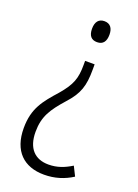

<svg xmlns="http://www.w3.org/2000/svg" viewBox="-141 -597 612 852"><g transform="rotate(20 165.0 -171.0)"><path d="M241 -488C241 -519 227 -537 200 -537C174 -537 159 -520 159 -487C159 -454 173 -438 200 -438C228 -438 241 -456 241 -488ZM224 -318V-342H179V-323C179 -259 167 -226 119 -170C63 -107 25 -62 25 31C25 139 84 195 180 195C230 195 274 181 313 156L291 112C257 133 224 146 183 146C119 146 80 107 80 29C80 -44 107 -84 161 -145C211 -200 224 -240 224 -318Z"/></g></svg>

Font: Noto Sans Thai Cond Light
Style: Regular
Weight: 300
Width: 3
Designer: Monotype Design Team
Foundry: Monotype Imaging Inc.
Version: Version 2.002